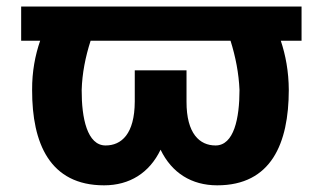

<svg xmlns="http://www.w3.org/2000/svg" viewBox="-20 -548 970 578"><path d="M43.7 -425.4H100.9C85.9 -382.1 76.3 -332.4 76.7 -277C76.3 -116.1 130.3 9.9 293.3 9.9C370 9.9 429.7 -27.3 463.4 -97.3C497.2 -27.3 556.8 9.9 633.9 9.9C796.5 9.9 849.1 -116.1 849.4 -277C849.1 -332.7 839.8 -382.1 825.3 -425.4H887.8V-528.4H43.7ZM225.9 -277C227.3 -327.1 237.2 -377.1 252.8 -425.4H674C689.3 -376.8 698.9 -327.1 701 -277C701 -191.8 684.3 -110.1 628.9 -110.1C581 -110.1 541.2 -145.6 541.5 -242.2V-336.3H385.7V-242.2C385.3 -144.5 345.5 -110.1 297.9 -110.1C242.5 -110.1 225.5 -192.5 225.9 -277Z"/></svg>

Font: Inter-Hewn
Style: Bold
Weight: 700
Designer: Rasmus Andersson
Foundry: rsms
Version: Version 3.012;git-f93a4a705